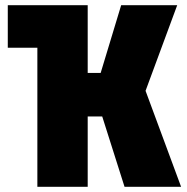

<svg xmlns="http://www.w3.org/2000/svg" viewBox="-20 -720 719 740"><path d="M10 -536V-700H318V-439H368L447 -700H663L541 -370L678 0H460L374 -271H318V0H124V-536Z"/></svg>

Font: Tektur SemiCondensed ExtraBold
Style: Regular
Weight: 800
Width: 4
Designer: Adam Jagosz
Foundry: Adam Jagosz
Version: Version 1.005;gftools[0.9.30]